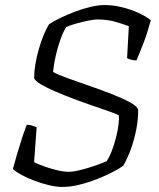

<svg xmlns="http://www.w3.org/2000/svg" viewBox="-20 -740 628 760"><path d="M226 0Q204 0 176 -6.5Q148 -13 119.5 -23.5Q91 -34 67.5 -46.5Q44 -59 31 -71Q39 -101 49 -135Q59 -169 69 -199Q79 -229 86 -246Q98 -246 108.5 -242.5Q119 -239 125 -236L115 -98Q133 -89 157.5 -80.5Q182 -72 207 -66Q232 -60 252 -60Q271 -60 300.5 -67.5Q330 -75 358.5 -85Q387 -95 402 -102Q413 -118 422.5 -142.5Q432 -167 439 -194.5Q446 -222 449 -246Q452 -270 450 -284Q438 -290 409.5 -300Q381 -310 344.5 -322.5Q308 -335 269.5 -349.5Q231 -364 197.5 -378.5Q164 -393 141.5 -406.5Q119 -420 115 -431Q115 -456 120 -485.5Q125 -515 133.5 -545Q142 -575 152.5 -600.5Q163 -626 174 -644Q192 -656 219 -669Q246 -682 277.5 -694Q309 -706 339.5 -713Q370 -720 395 -720Q428 -720 462.5 -711.5Q497 -703 527 -689.5Q557 -676 577 -660Q571 -638 564 -615.5Q557 -593 549 -572Q541 -551 533.5 -533Q526 -515 520 -501Q507 -501 497.5 -504Q488 -507 483 -510L490 -636Q462 -647 432 -655Q402 -663 364 -663Q353 -663 330.5 -658.5Q308 -654 284 -647.5Q260 -641 242 -633Q229 -612 218.5 -582Q208 -552 200.5 -519Q193 -486 190 -455Q208 -445 246.5 -431Q285 -417 331.5 -401Q378 -385 421.5 -368Q465 -351 494.5 -335Q524 -319 527 -305Q527 -267 519.5 -228Q512 -189 499 -152.5Q486 -116 468 -84Q453 -73 426 -59Q399 -45 365 -31.5Q331 -18 295 -9Q259 0 226 0Z"/></svg>

Font: Texturina Medium 12pt Thin
Style: Italic
Weight: 250
Italic angle: -11°
Version: Version 1.002